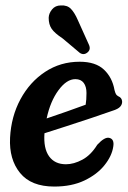

<svg xmlns="http://www.w3.org/2000/svg" viewBox="-20 -677 472 706"><path d="M396.5 -138Q391.5 -103.5 364.2 -69.5Q337 -35.5 290.2 -13.2Q243.5 9 179.5 9Q94.5 9 53.8 -41Q13 -91 17 -170.5Q21 -248.5 55.2 -312Q89.5 -375.5 146 -412.8Q202.5 -450 273 -450Q331.5 -450 362.2 -421Q393 -392 401 -346Q404 -334.5 406.8 -330.2Q409.5 -326 415 -323Q427.5 -318 429 -305Q430 -294 422.2 -285Q414.5 -276 393 -269.5Q360.5 -258 315.8 -243Q271 -228 225.2 -213.2Q179.5 -198.5 143.5 -187V-186.5Q139.5 -131.5 160.5 -102.2Q181.5 -73 222.5 -73Q251.5 -73 282.8 -89.8Q314 -106.5 337.5 -144.5Q365 -174.5 382 -170Q401 -165.5 396.5 -138ZM257 -386Q225 -386 195 -345.2Q165 -304.5 151.5 -241.5Q185.5 -253 225 -266.8Q264.5 -280.5 295 -292Q298 -309.5 298 -335Q298 -358.5 287.8 -372.2Q277.5 -386 257 -386ZM266 -603.5 307 -512.5Q315 -495 301.5 -484Q288 -473 273.5 -482.5L210.5 -535.5Q181 -555 170 -571Q159 -587 159 -611.5Q159.5 -628 171.5 -642.5Q183.5 -657 203.5 -657Q227.5 -658.5 241 -644.2Q254.5 -630 266 -603.5Z"/></svg>

Font: Fraunces 144pt SuperSoft SemiBold
Style: Italic
Weight: 600
Italic angle: -16°
Version: Version 1.000;[b76b70a41]